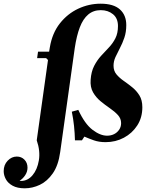

<svg xmlns="http://www.w3.org/2000/svg" viewBox="-137 -760 808 1040"><path d="M-3 260Q-43 260 -68.5 246Q-94 232 -105.5 210.5Q-117 189 -117 167Q-117 133 -95.5 110.5Q-74 88 -46 88Q-21 88 -4.5 105Q12 122 12 148Q12 170 -0.5 189Q-13 208 -31 219Q-28 220 -23 220Q13 220 39 189.5Q65 159 73.5 108.5Q82 58 62 0L123 -435L113 -445H64L69 -480H129L133 -504Q146 -581 187.5 -633.5Q229 -686 287 -713Q345 -740 408 -740Q478 -740 512.5 -709Q547 -678 547 -624Q547 -586 536.5 -555.5Q526 -525 512.5 -499.5Q499 -474 488.5 -451Q478 -428 478 -404Q478 -376 494 -357Q510 -338 533 -322Q556 -306 579 -287.5Q602 -269 618 -243.5Q634 -218 634 -179Q634 -123 606.5 -80.5Q579 -38 534 -14Q489 10 435 10Q399 10 371 0Q343 -10 320 -20L307 0H269Q268 -39 264 -77.5Q260 -116 252 -155L287 -165Q322 -89 364 -57Q406 -25 443 -25Q464 -25 481 -33.5Q498 -42 508.5 -57.5Q519 -73 519 -93Q519 -118 501.5 -137Q484 -156 458.5 -173.5Q433 -191 408 -211.5Q383 -232 367 -260Q351 -288 354 -328Q357 -372 373 -403Q389 -434 410.5 -457.5Q432 -481 453 -503Q474 -525 488 -552.5Q502 -580 502 -619Q502 -661 475 -683Q448 -705 409 -705Q369 -705 341 -681.5Q313 -658 295.5 -612.5Q278 -567 268 -500L189 64Q179 136 149 179Q119 222 79 241Q39 260 -3 260Z"/></svg>

Font: Brygada 1918
Style: Italic
Weight: 400
Italic angle: -8°
Designer: Mateusz Machalski | Borys Kosmynka | Przemek Hoffer
Foundry: NIEPODLEGLA 2018
Version: Version 3.006